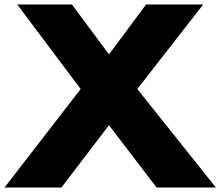

<svg xmlns="http://www.w3.org/2000/svg" viewBox="-78 -845 993 865"><path d="M894.8 0 540.6 -444 837.6 -825H580.2L413 -600L245.8 -825H-0.6L285.4 -444L-57.8 0H198.5L413 -281L627.5 0Z"/></svg>

Font: Hussar
Style: BdWide
Weight: 700
Foundry: Cannot Into Space Fonts
Version: Version 2.00